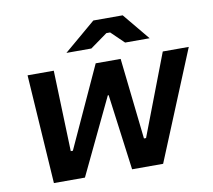

<svg xmlns="http://www.w3.org/2000/svg" viewBox="-79 -811 1001 902"><g transform="rotate(-10 421.0 -360.0)"><path d="M107 0H255L428 -362H432L480 0H628L842 -520H718L570 -133H560L517 -520H398L221 -134H211L198 -520H73ZM668 -592 562 -720H422L271 -592H390L472 -651H490L551 -592Z"/></g></svg>

Font: Fixel Display SemiBold
Style: Italic
Weight: 600
Italic angle: -10°
Designer: AlfaBravo + MacPaw
Foundry: Kyrylo Tkachov, Marchela Mozhyna, Serhii Makarenko, Maria Weinstein, Zakhar Kryvoshyya
Version: Version 1.210;Glyphs 3.2 (3217)